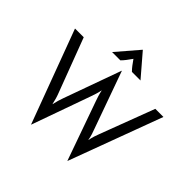

<svg xmlns="http://www.w3.org/2000/svg" viewBox="-210 -1037 1254 1254"><g transform="rotate(45 416.5 -410.0)"><path d="M248.6 20.8 8.3 -625H88.9L230.6 -250Q238.2 -230.6 243.1 -212.8Q247.9 -195.1 253.5 -170.8Q259 -195.1 264.2 -212.8Q269.4 -230.6 276.4 -250L418.8 -645.8H420.1L561.8 -250Q568.1 -232.6 574 -214.9Q579.9 -197.2 584.7 -170.8Q590.3 -197.2 595.8 -214.9Q601.4 -232.6 608.3 -250L750 -625H825L585.4 20.8H584L440.3 -384.7Q434 -402.8 428.5 -419.8Q422.9 -436.8 417.4 -463.2Q411.8 -436.8 406.2 -419.8Q400.7 -402.8 394.4 -384.7L250 20.8ZM288.2 -687.5 418.8 -839.6H420.1L550.7 -687.5H471.5Q456.9 -702.1 445.1 -717.7Q433.3 -733.3 418.1 -754.9Q402.8 -733.3 391 -717.7Q379.2 -702.1 364.6 -687.5Z"/></g></svg>

Font: Afacad Flux
Style: Regular
Weight: 400
Designer: Kristian Moeller
Foundry: Dicotype
Version: Version 1.100